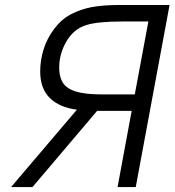

<svg xmlns="http://www.w3.org/2000/svg" viewBox="-20 -759 708 779"><path d="M526.9 -376 582 -671.9H480Q374.5 -671.9 330.1 -657.2Q279.8 -642.1 250 -591.6Q220.2 -541 220.2 -484.9Q220.2 -422.4 259.8 -399.9Q297.4 -376 394 -376ZM24.9 0 292 -314Q221.7 -322.8 182.4 -361.1Q143.1 -399.4 143.1 -469.2Q143.1 -514.6 157 -559.1Q170.9 -603.5 200 -642.1Q229 -680.7 268.1 -701.2Q305.7 -721.2 351.6 -730Q397.5 -738.8 466.8 -738.8H668L530.8 0H457L514.2 -309.1H374L111.8 0Z"/></svg>

Font: Involve
Style: Italic
Weight: 400
Italic angle: -10.5°
Designer: Stefan Peev
Foundry: Context Ltd.
Version: Version 1.001